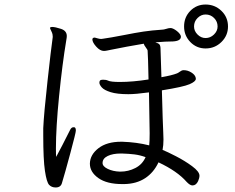

<svg xmlns="http://www.w3.org/2000/svg" viewBox="-20 -821 1040 848"><path d="M377 -98V-99Q378 -138 415 -166.5Q452 -195 515 -195H520Q583 -193 639 -179Q641 -196 641 -232L638 -413Q579 -405 547 -405Q497 -405 468.5 -414Q440 -423 429.5 -435Q419 -447 419 -456Q419 -462 422 -466Q427 -469 435 -469Q449 -469 457 -465Q469 -459 509 -459Q566 -459 636 -470Q634 -572 632 -597Q632 -601 624 -611.5Q616 -622 615 -628L541 -615Q528 -612 469 -601Q464 -600 454.5 -598Q445 -596 439 -596Q422 -596 405 -615Q388 -634 388 -647Q388 -652 393 -654Q394 -655 397 -655Q400 -655 409.5 -652Q419 -649 427 -649L435 -650Q465 -654 527 -666Q577 -676 613.5 -681.5Q650 -687 696 -690Q703 -690 714 -693.5Q725 -697 731 -697H736Q747 -695 760.5 -684.5Q774 -674 778 -664L779 -659Q779 -640 744 -638Q712 -638 666 -634Q680 -630 684.5 -624.5Q689 -619 689 -604L693 -480Q739 -488 762 -497Q767 -499 774.5 -504.5Q782 -510 788 -511H792Q809 -511 825 -501Q841 -491 844 -479L845 -473Q845 -461 817 -449Q789 -437 695 -422Q699 -272 701 -236L702 -205Q702 -179 698 -159Q718 -151 757 -131Q796 -111 828.5 -87Q861 -63 861 -45Q861 -35 855 -21Q846 -2 830 -2Q819 -2 804 -18Q763 -65 680 -104Q659 -59 621 -34Q583 -9 529 -8H520Q452 -8 414.5 -34.5Q377 -61 377 -98ZM171 -255Q174 -320 190 -464.5Q206 -609 212 -650Q213 -653 213 -658Q213 -665 212 -669Q211 -675 206 -685Q201 -695 201 -697V-698Q202 -702 210 -702Q224 -702 249.5 -693.5Q275 -685 275 -662Q275 -655 273 -645Q255 -537 241 -397Q227 -257 227 -166Q227 -139 228 -128Q252 -172 289 -246Q295 -259 304 -259H308Q315 -258 315 -244Q315 -235 290.5 -144Q266 -53 254 -14Q249 7 226 7Q208 7 197 -4.5Q186 -16 178.5 -66Q171 -116 171 -222ZM509 -63H512Q547 -63 578 -79Q609 -95 623 -127Q598 -136 574 -139Q550 -142 518 -143H514Q478 -143 455.5 -132Q433 -121 433 -101Q433 -86 456 -75Q479 -64 509 -63ZM888 -801Q929 -801 958 -773Q987 -745 987 -704Q987 -664 958 -635.5Q929 -607 888 -607Q848 -607 820.5 -635.5Q793 -664 793 -704Q793 -745 820.5 -773Q848 -801 888 -801ZM888 -653Q909 -653 925 -668.5Q941 -684 941 -704Q941 -726 925.5 -741.5Q910 -757 888 -757Q868 -757 852.5 -741.5Q837 -726 837 -704Q837 -684 852.5 -668.5Q868 -653 888 -653Z"/></svg>

Font: Iansui 0.93
Style: Regular
Weight: 400
Designer: But Ko / Fontworks Inc.
Foundry: zi-hi.com / Fontworks Inc.
Version: Version 0.931